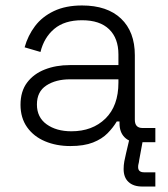

<svg xmlns="http://www.w3.org/2000/svg" viewBox="-20 -520 614 702"><path d="M237 14Q186 14 144.5 -3.5Q103 -21 79 -55Q55 -89 55 -137Q55 -186 79 -218Q103 -250 144 -266Q185 -282 235 -282H413V-321Q413 -380 379 -413Q345 -446 280 -446Q216 -446 178.5 -414.5Q141 -383 128 -330L70 -347Q82 -390 108 -424.5Q134 -459 177 -479.5Q220 -500 280 -500Q372 -500 422.5 -452Q473 -404 473 -318V-82Q473 -52 501 -52H548V0H484Q453 0 435 -18.5Q417 -37 417 -69V-76H407Q394 -54 373.5 -33Q353 -12 320 1Q287 14 237 14ZM241 -40Q318 -40 365.5 -86.5Q413 -133 413 -218V-230H236Q184 -230 149.5 -207.5Q115 -185 115 -138Q115 -91 150.5 -65.5Q186 -40 241 -40ZM500 162Q468 162 450 145.5Q432 129 432 98Q432 84 434.5 70Q437 56 441 40L453 -11H503L489 65Q488 74 486.5 79Q485 84 485 91Q485 110 507 110H548V162Z"/></svg>

Font: Space Grotesk Light Light
Style: Regular
Weight: 300
Version: Version 2.000